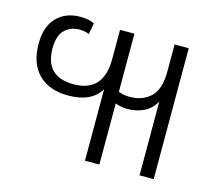

<svg xmlns="http://www.w3.org/2000/svg" viewBox="-81 -630 843 734"><g transform="rotate(15 340.5 -262.5)"><path d="M416 -232Q451 -232 480.5 -246Q510 -260 527 -291V1H583V-517H527V-409Q527 -340 495.5 -309.5Q464 -279 412 -279Q388 -279 368 -287V-517H311V-401Q311 -270 193 -270Q80 -270 80 -382Q80 -433 103.5 -455.5Q127 -478 163 -478Q180 -478 200 -471L208 -515Q193 -522 178.5 -524Q164 -526 153 -526Q94 -526 59 -489.5Q24 -453 24 -386Q24 -308 66 -265.5Q108 -223 184 -223Q276 -223 311 -282V1H368V-241Q391 -232 416 -232Z"/></g></svg>

Font: Noto Sans Thai UI SemiCondensed Light
Style: Regular
Weight: 300
Width: 4
Designer: Monotype Design Team
Foundry: Monotype Imaging Inc.
Version: Version 1.901